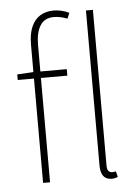

<svg xmlns="http://www.w3.org/2000/svg" viewBox="-53 -775 588 825"><g transform="rotate(-5 241.0 -363.0)"><path d="M100 0V-596Q100 -643 113.5 -673.5Q127 -704 151.5 -719Q176 -734 210 -734Q225 -734 243 -730Q261 -726 276 -718L266 -694Q235 -706 208 -706Q168 -706 149 -676Q130 -646 130 -592V0ZM30 -450V-474L100 -478H244V-450ZM396 8Q381 8 370 1.5Q359 -5 353.5 -19Q348 -33 348 -56V-722H378V-50Q378 -34 384 -27Q390 -20 400 -20Q403 -20 406.5 -20.5Q410 -21 416 -22L422 2Q416 5 410 6.5Q404 8 396 8Z"/></g></svg>

Font: Source Sans 3 VF
Style: Regular
Weight: 200
Designer: Paul D. Hunt
Foundry: Adobe
Version: Version 3.046;hotconv 1.0.118;makeotfexe 2.5.65603